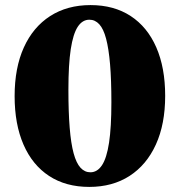

<svg xmlns="http://www.w3.org/2000/svg" viewBox="-20 -720 706 755"><path d="M335.5 -42.5Q362.5 -42.5 381 -70.2Q399.5 -98 408.8 -158.8Q418 -219.5 418 -318Q418 -405.5 412.8 -467.2Q407.5 -529 397.2 -567.8Q387 -606.5 370.5 -624.5Q354 -642.5 331.5 -642.5Q304 -642.5 285.8 -614.8Q267.5 -587 258.2 -526.5Q249 -466 249 -367Q249 -280 254 -218Q259 -156 269.5 -117.2Q280 -78.5 296.5 -60.5Q313 -42.5 335.5 -42.5ZM336 -700Q428 -700 493.8 -657Q559.5 -614 594.5 -534Q629.5 -454 629.5 -343Q629.5 -232 593 -151.8Q556.5 -71.5 489.5 -28.2Q422.5 15 331 15Q239 15 173.2 -28Q107.5 -71 72.5 -151.2Q37.5 -231.5 37.5 -342Q37.5 -453.5 73.8 -533.5Q110 -613.5 177.2 -656.8Q244.5 -700 336 -700Z"/></svg>

Font: Newsreader 36pt ExtraBold
Style: Regular
Weight: 800
Designer: Hugues Gentile
Foundry: Production Type
Version: Version 1.003